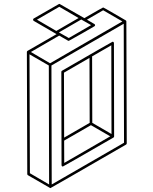

<svg xmlns="http://www.w3.org/2000/svg" viewBox="-20 -871 772 966"><path d="M233.9 75.2 231 74.7V74.2L120.1 10.3Q117.2 8.3 117.2 4.4L115.2 -609.9Q115.7 -613.3 118.7 -615.2L264.6 -699.2L149.4 -766.1Q146.5 -768.6 146.5 -772Q146.5 -775.9 149.4 -777.8L275.4 -850.1L276.9 -850.6V-851.1H279.8L281.7 -850.1Q343.3 -815.4 404.3 -779.8Q497.1 -833.5 499 -833.5Q501 -833.5 556.9 -801Q612.8 -768.6 613.3 -768.1L614.3 -767.1L614.7 -766.1Q615.2 -766.1 615.2 -765.6L615.7 -763.7L617.7 -149.4Q617.2 -145.5 614.3 -143.6Q235.8 75.2 233.9 75.2ZM326.2 -679.7 438.5 -744.6 388.7 -772.9 276.4 -708ZM263.2 -715.3 375.5 -780.3 278.3 -836.9 166 -772ZM231.9 -552.7 595.7 -763.2 499 -819.3 417.5 -772 455.1 -750Q457.5 -748.5 458 -746.1L458.5 -744.1Q458 -740.7 455.1 -738.8L391.6 -702.1Q327.6 -665.5 326.2 -665.5Q324.2 -665.5 322.8 -666L277.8 -691.9L135.3 -609.4ZM240.2 57.1 604 -152.8 602.5 -751.5 238.8 -541.5ZM227.1 57.1 225.6 -541.5 128.4 -597.7 130.4 0.5ZM296.4 -33.2Q290.5 -33.2 289.6 -40L288.6 -509.3Q288.6 -513.2 292 -515.1Q544.4 -661.1 546.4 -661.1Q552.2 -661.1 553.2 -654.3L554.2 -185.1Q554.2 -181.2 551.3 -179.2Q298.3 -33.2 296.4 -33.2ZM302.7 -178.7 431.2 -252.9 430.2 -579.6 301.8 -505.4ZM541 -196.8 540 -643.1 443.4 -587.4 444.3 -252.9ZM303.2 -51.3 534.7 -185.1 437.5 -241.2 302.7 -163.6Z"/></svg>

Font: 3D Isometric
Style: Regular
Weight: 400
Designer: GGBotNet
Version: 1.10